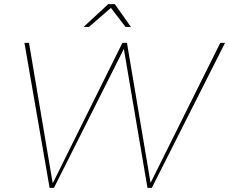

<svg xmlns="http://www.w3.org/2000/svg" viewBox="-20 -907 1106 927"><path d="M612 -777H586L515.5 -869L409.5 -777H383.5L502.5 -887H534.5ZM713 0H692L578 -671L240.5 0H219.5L98 -700H120L234.5 -22L571 -700H593L707 -24L1043.5 -700H1066.5Z"/></svg>

Font: Argentum Sans Thin
Style: Italic
Weight: 100
Italic angle: -11°
Designer: Julieta Ulanovsky (font), Cristiano Sobral (main changes and remaster)
Foundry: Julieta Ulanovsky (font), Cristiano Sobral (main changes and remaster)
Version: Version 2.007;June 15, 2022;FontCreator 14.0.0.2814 64-bit; 